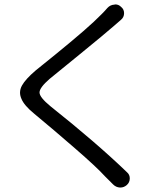

<svg xmlns="http://www.w3.org/2000/svg" viewBox="-20 -798 669 856"><path d="M459 -762.7Q471.7 -776.4 489.3 -777.3Q491.2 -778.3 494.1 -778.3Q508.8 -778.3 519.5 -767.6Q533.2 -756.8 533.2 -739.3Q533.2 -720.7 518.6 -709Q506.8 -699.2 489.3 -683.6Q449.2 -648.4 335.4 -555.7Q221.7 -462.9 201.2 -446.3Q156.2 -407.2 156.2 -385.7Q156.2 -364.3 205.1 -324.2Q410.2 -161.1 545.9 -30.3Q558.6 -19.5 558.6 -2.9Q558.6 15.6 544.9 27.3Q532.2 38.1 516.6 38.1Q515.6 38.1 514.6 38.1Q497.1 37.1 484.4 24.4Q481.4 21.5 468.3 8.3Q455.1 -4.9 448.2 -11.7Q412.1 -51.8 315.4 -135.7Q218.8 -219.7 133.8 -290Q86.9 -328.1 75.2 -358.4Q69.3 -372.1 69.3 -384.8Q69.3 -401.4 78.1 -417Q93.8 -445.3 139.6 -484.4Q153.3 -495.1 226.6 -554.7Q299.8 -614.3 351.6 -659.2Q403.3 -704.1 433.6 -735.4Q447.3 -749 459 -762.7Z"/></svg>

Font: Gen Jyuu Gothic P Normal
Style: Regular
Weight: 300
Designer: [Source Han Sans]
Ryoko NISHIZUKA  (kana & ideographs); Paul D. Hunt (Latin, Greek & Cyrillic); Wenlong ZHANG  (bopomofo
Version: Version 1.002.20150607